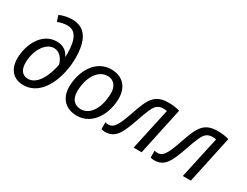

<svg xmlns="http://www.w3.org/2000/svg" viewBox="-74 -1299 2365 1839"><g transform="rotate(30 1108.5 -380.0)"><path d="M225 10C439 10 530 -260 530 -462C530 -662 465 -770 318 -770C270 -770 212 -756 180 -740L202 -675C231 -688 274 -697 307 -697C398 -697 441 -620 441 -456C441 -449 441 -439 440 -428H437C414 -473 376 -513 297 -513C134 -513 48 -337 48 -185C48 -68 109 10 225 10ZM234 -64C165 -64 137 -117 137 -186C137 -329 215 -445 305 -445C366 -445 406 -396 425 -332C399 -193 333 -64 234 -64Z M814 8C992 8 1082 -174 1082 -336C1082 -464 1007 -543 882 -543C705 -543 614 -362 614 -198C614 -71 690 8 814 8ZM819 -65C746 -65 703 -112 703 -195C703 -345 773 -470 883 -470C963 -470 992 -406 992 -346C992 -170 913 -65 819 -65Z M1126 7C1244 7 1282 -83 1340 -249C1359 -306 1376 -350 1390 -381C1418 -444 1447 -467 1503 -467C1518 -467 1532 -464 1541 -463L1440 0H1529L1641 -524C1606 -535 1562 -541 1517 -541C1361 -541 1324 -457 1263 -279C1211 -129 1183 -70 1118 -70C1105 -70 1094 -72 1085 -76V0C1093 3 1109 7 1126 7Z M1670 7C1788 7 1826 -83 1884 -249C1903 -306 1920 -350 1934 -381C1962 -444 1991 -467 2047 -467C2062 -467 2076 -464 2085 -463L1984 0H2073L2185 -524C2150 -535 2106 -541 2061 -541C1905 -541 1868 -457 1807 -279C1755 -129 1727 -70 1662 -70C1649 -70 1638 -72 1629 -76V0C1637 3 1653 7 1670 7Z"/></g></svg>

Font: BC Sans
Style: Italic
Weight: 400
Italic angle: -12°
Designer: Monotype Design Team
Designer: Province of B.C.
Foundry: Monotype Imaging Inc.
Version: Version 2.000;GOOG;noto-source:20170915:90ef993387c0